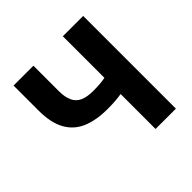

<svg xmlns="http://www.w3.org/2000/svg" viewBox="-186 -915 1088 1088"><g transform="rotate(-45 357.5 -371.5)"><path d="M464 0V-280Q439 -276 413 -274Q387 -272 350 -272Q263 -272 200 -298Q137 -324 103 -383.5Q69 -443 69 -541V-743H228V-541Q228 -490 243 -459Q258 -428 289 -415Q320 -402 366 -402Q400 -402 423 -404Q446 -406 464 -410V-743H627V0Z"/></g></svg>

Font: Noto Sans TC ExtraBold
Style: Regular
Weight: 800
Designer: Ryoko NISHIZUKA  (kana, bopomofo & ideographs); Paul D. Hunt (Latin, Greek & Cyrillic); Sandoll Communications , Soo-you
Foundry: Adobe
Version: Version 2.004-H2;hotconv 1.0.118;makeotfexe 2.5.65603